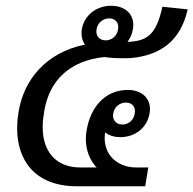

<svg xmlns="http://www.w3.org/2000/svg" viewBox="-20 -651 676 671"><path d="M361.7 -586.7C381.7 -586.7 393.3 -574.2 393.3 -555.8C393.3 -553.3 392.5 -550.8 392.5 -548.3C389.2 -525.8 371.7 -510 349.2 -510C329.2 -510 316.7 -523.3 316.7 -541.7C316.7 -544.2 317.5 -545.8 317.5 -548.3C320.8 -570.8 339.2 -586.7 361.7 -586.7ZM368.3 -630.8C317.5 -630.8 274.2 -598.3 265.8 -548.3C265 -544.2 265 -539.2 265 -535C265 -519.2 269.2 -505.8 276.7 -495C140 -467.5 62.5 -370.8 45 -260L43.3 -247.5C40.8 -232.5 40 -216.7 40 -200.8C40 -99.2 95 0 249.2 0H487.5L498.3 -65.8H455C395.8 -65.8 345.8 -104.2 345.8 -168.3C345.8 -175 346.7 -181.7 347.5 -188.3C360.8 -177.5 379.2 -171.7 400.8 -171.7C451.7 -171.7 494.2 -204.2 502.5 -254.2C503.3 -259.2 504.2 -264.2 504.2 -269.2C504.2 -310.8 472.5 -336.7 426.7 -336.7C344.2 -336.7 295 -272.5 282.5 -194.2C280.8 -184.2 280 -174.2 280 -165C280 -125 294.2 -90.8 317.5 -65.8H260C174.2 -65.8 129.2 -123.3 129.2 -205.8C129.2 -219.2 130 -233.3 132.5 -247.5L134.2 -260C151.7 -370.8 224.2 -439.2 345 -451.7C358.3 -449.2 383.3 -447.5 407.5 -447.5C419.2 -447.5 430 -447.5 439.2 -448.3C535.8 -457.5 610.8 -504.2 635.8 -618.3L547.5 -627.5C526.7 -531.7 495.8 -509.2 433.3 -505H425.8C435 -517.5 441.7 -531.7 444.2 -548.3C445 -553.3 445.8 -558.3 445.8 -563.3C445.8 -605 414.2 -630.8 368.3 -630.8ZM420 -292.5C440 -292.5 451.7 -280 451.7 -261.7C451.7 -259.2 450.8 -256.7 450.8 -254.2C447.5 -231.7 430 -215.8 407.5 -215.8C387.5 -215.8 375 -229.2 375 -247.5C375 -250 375.8 -251.7 375.8 -254.2C379.2 -276.7 397.5 -292.5 420 -292.5Z"/></svg>

Font: Boon Medium
Style: Italic
Weight: 500
Italic angle: -9°
Designer: Sungsit Sawaiwan
Foundry: FontUni
Version: Version 3.0